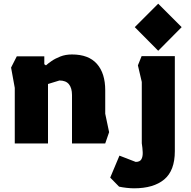

<svg xmlns="http://www.w3.org/2000/svg" viewBox="-20 -777 1034 1040"><path d="M60 0V-301L40 -411L71 -472H220V-429L229 -423Q240 -433 259.5 -446.5Q279 -460 307 -471Q335 -482 370 -482Q460 -482 505 -431Q550 -380 550 -288V-161L571 -61L550 0H370V-262Q370 -300 353.5 -320.5Q337 -341 302 -341L240 -322V0ZM837 -502 710 -630 837 -757 964 -630ZM706 243Q688 243 665.5 240.5Q643 238 625 234L577 185L627 66L715 100Q738 100 746 85.5Q754 71 753 47.5Q752 24 748 -1V-333L727 -423L747 -473H927V42Q927 147 869.5 195Q812 243 706 243Z"/></svg>

Font: Rowdies
Style: Regular
Weight: 400
Designer: Jaikishan Patel
Version: Version 1.000; ttfautohint (v1.8.3)